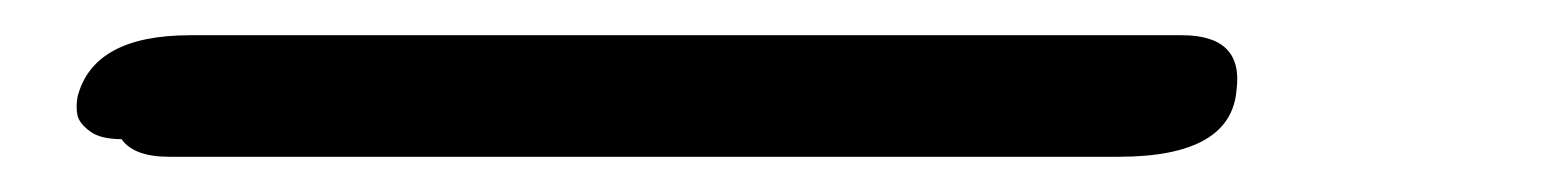

<svg xmlns="http://www.w3.org/2000/svg" viewBox="-20 208 876 109"><path d="M49 287Q37 287 31 282.5Q25 278 24 273.5Q23 269 24 263Q33 228 88 228H639H641H644H646H649H651Q686 228 682 259Q679 297 615 297H76Q56 297 49 287Z"/></svg>

Font: Coval
Style: Medium Italic
Weight: 500
Foundry: Context Ltd
Version: Version 001.000